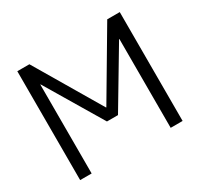

<svg xmlns="http://www.w3.org/2000/svg" viewBox="-152 -923 1162 1115"><g transform="rotate(-30 428.5 -365.0)"><path d="M85 0V-730H166L426 -290H428L688 -730H772V0H692V-596H690L464 -217H390L164 -596H162V0Z"/></g></svg>

Font: Mplus 1p
Style: Regular
Weight: 400
Version: Version 1.061